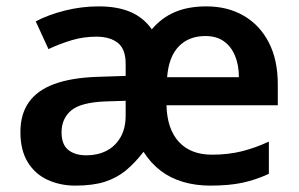

<svg xmlns="http://www.w3.org/2000/svg" viewBox="-20 -572 937 602"><path d="M627 -552Q694 -552 744.5 -522.5Q795 -493 823 -438.5Q851 -384 851 -307V-242H502Q504 -167 541 -127Q578 -87 645 -87Q695 -87 737.5 -97.5Q780 -108 823 -128V-27Q782 -8 740 1Q698 10 639 10Q594 10 554.5 -1.5Q515 -13 484 -36.5Q453 -60 430 -96Q403 -61 374.5 -37.5Q346 -14 308.5 -2Q271 10 216 10Q169 10 129.5 -8Q90 -26 67 -63.5Q44 -101 44 -158Q44 -214 70.5 -251.5Q97 -289 150 -308.5Q203 -328 283 -331L374 -334V-372Q374 -418 349.5 -437.5Q325 -457 282 -457Q242 -457 205 -446Q168 -435 132 -418L92 -505Q132 -526 184 -539Q236 -552 290 -552Q348 -552 389 -534.5Q430 -517 456 -480Q486 -516 528 -534Q570 -552 627 -552ZM311 -254Q233 -251 203 -225.5Q173 -200 173 -157Q173 -119 194 -102Q215 -85 251 -85Q286 -85 313.5 -99Q341 -113 357.5 -141Q374 -169 374 -210V-256ZM624 -459Q572 -459 540.5 -426.5Q509 -394 504 -330H729Q729 -368 717 -397Q705 -426 682 -442.5Q659 -459 624 -459Z"/></svg>

Font: Noto Sans Hebrew SemiBold
Style: Regular
Weight: 600
Designer: Monotype Design Team
Foundry: Monotype Imaging Inc.
Version: Version 2.003